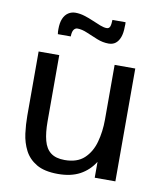

<svg xmlns="http://www.w3.org/2000/svg" viewBox="-80 -759 708 837"><g transform="rotate(10 273.5 -341.0)"><path d="M232.9 11.7Q172.9 11.7 137.7 -9Q102.5 -29.8 85.2 -63.5Q67.9 -97.2 62.7 -137Q57.6 -176.8 57.6 -214.8V-499.5H148.9V-206.5Q148.9 -156.2 158 -121.8Q167 -87.4 189.5 -70.3Q211.9 -53.2 251 -53.2Q306.2 -53.2 337.2 -82Q368.2 -110.8 381.1 -157.5Q394 -204.1 394 -257.3V-499.5H485.4V0H394V-70.3Q369.1 -30.8 329.6 -9.5Q290 11.7 232.9 11.7ZM351.6 -586.4Q325.7 -586.4 300 -596.7Q274.4 -606.9 250.7 -617.2Q227.1 -627.4 207 -627.4Q197.8 -627.4 191.2 -618.7Q184.6 -609.9 184.1 -588.4H127Q126 -594.2 125.7 -599.9Q125.5 -605.5 125.5 -610.4Q125.5 -638.7 133.3 -657Q141.1 -675.3 155.3 -684.6Q169.4 -693.8 187 -693.8Q206.5 -693.8 227.1 -687.5Q247.6 -681.2 267.1 -672.6Q286.6 -664.1 303.2 -657.7Q319.8 -651.4 331.5 -651.4Q342.3 -651.4 346.2 -660.9Q350.1 -670.4 350.6 -690.9H408.7Q409.2 -686 409.2 -681.2Q409.2 -676.3 408.7 -671.4Q408.7 -643.6 401.9 -624.8Q395 -606 382.6 -596.2Q370.1 -586.4 351.6 -586.4Z"/></g></svg>

Font: Pontano Sans Medium
Style: Regular
Weight: 500
Designer: Vernon Adams
Foundry: Vernon Adams
Version: Version 2.001